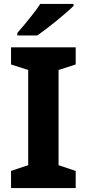

<svg xmlns="http://www.w3.org/2000/svg" viewBox="-20 -954 441 974"><path d="M364 0H36V-87L123 -116V-599L36 -627V-714H364V-627L277 -599V-116L364 -87ZM353 -934V-924Q339 -910 315.5 -889.5Q292 -869 265.5 -847.5Q239 -826 213.5 -806.5Q188 -787 169 -774H68V-787Q85 -806 106.5 -832Q128 -858 149 -885Q170 -912 184 -934Z"/></svg>

Font: Noto Sans Cherokee
Style: Regular
Weight: 400
Designer: Monotype Design Team
Foundry: Monotype Imaging Inc.
Version: Version 2.001